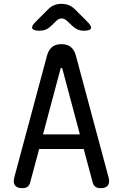

<svg xmlns="http://www.w3.org/2000/svg" viewBox="-20 -970 640 1000"><path d="M204 -270H396L305 -611Q303 -617 300 -617Q297 -617 295 -611ZM463 -19 416 -194H184L137 -19Q133 -5 123.5 2.5Q114 10 95 10Q69 10 58 -4.5Q47 -19 55 -48L225 -681Q233 -710 251 -725Q269 -740 300 -740Q331 -740 349 -725Q367 -710 375 -681L545 -48Q553 -19 542 -4.5Q531 10 505 10Q486 10 476.5 2.5Q467 -5 463 -19ZM187 -810Q153 -810 148 -822Q143 -834 167 -858L230 -921Q245 -936 262 -943Q279 -950 300 -950Q321 -950 338.5 -943Q356 -936 371 -921L435 -857Q458 -834 453.5 -822Q449 -810 416 -810Q399 -810 385 -816Q371 -822 359 -833L330 -860Q316 -874 301 -874Q286 -874 272 -860L245 -834Q233 -822 218.5 -816Q204 -810 187 -810Z"/></svg>

Font: Maple Mono NF
Style: Regular
Weight: 400
Monospace: yes
Designer: subframe7536
Version: Version 7.000